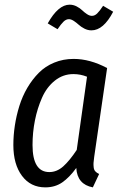

<svg xmlns="http://www.w3.org/2000/svg" viewBox="-20 -789 518 821"><path d="M371.1 -659.2Q355.5 -659.2 340.8 -666.7Q326.2 -674.3 316.7 -683.1Q307.1 -691.9 295.7 -699.5Q284.2 -707 274.9 -707Q262.7 -707 252 -696.8Q241.2 -686.5 226.1 -664.1L184.1 -689Q229 -769 277.8 -769Q293.5 -769 307.9 -761.5Q322.3 -753.9 331.3 -745.1Q340.3 -736.3 351.6 -728.8Q362.8 -721.2 373 -721.2Q384.8 -721.2 395.3 -731.2Q405.8 -741.2 420.9 -764.2L463.9 -738.8Q422.4 -659.2 371.1 -659.2ZM294.9 -537.1Q364.7 -537.1 438 -498L382.8 -118.2Q380.4 -100.6 379.9 -92.3Q379.4 -84 380.6 -73.2Q381.8 -62.5 387.7 -56.2Q393.6 -49.8 403.8 -44.9L377 12.2Q310.1 -0.5 306.2 -70.8Q276.9 -30.3 246.1 -9Q215.3 12.2 173.8 12.2Q110.8 12.2 74 -37.1Q37.1 -86.4 37.1 -168.9Q37.1 -210.4 43.5 -252.2Q49.8 -293.9 62.7 -335.7Q75.7 -377.4 96.9 -413.6Q118.2 -449.7 145.8 -477.5Q173.3 -505.4 211.7 -521.2Q250 -537.1 294.9 -537.1ZM293.9 -472.2Q249.5 -472.2 214.6 -444.3Q179.7 -416.5 159.7 -371.1Q139.6 -325.7 129.4 -274.2Q119.1 -222.7 119.1 -168.9Q119.1 -53.2 190.9 -53.2Q223.1 -53.2 250.5 -77.6Q277.8 -102.1 308.1 -147.9L352.1 -460.9Q324.2 -472.2 293.9 -472.2Z"/></svg>

Font: Fira Sans Compressed Book
Style: Italic
Weight: 350
Width: 3
Italic angle: -8°
Designer: Carrois Corporate & Edenspiekermann AG
Foundry: Carrois Corporate GbR & Edenspiekermann AG
Version: Version 4.203;PS 004.203;hotconv 1.0.88;makeotf.lib2.5.64775